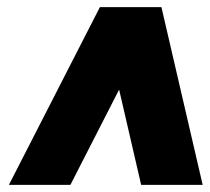

<svg xmlns="http://www.w3.org/2000/svg" viewBox="-20 -520 590 540"><path d="M5 0 261 -500H434L550 0H377L315 -268L178 0Z"/></svg>

Font: Unageo
Style: Black-Italic
Weight: 900
Designer: Richard Sepsi
Foundry: Richard Sepsi
Version: Version 2.000